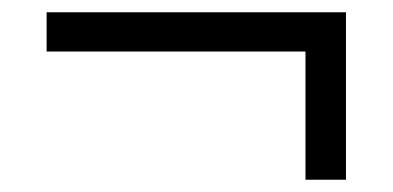

<svg xmlns="http://www.w3.org/2000/svg" viewBox="-20 -441 640 313"><path d="M478 -148V-357H56V-421H544V-148Z"/></svg>

Font: Nunito Sans 9pt
Style: Regular
Weight: 400
Version: Version 3.101;gftools[0.9.27]